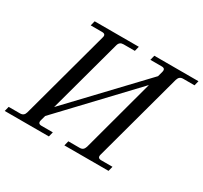

<svg xmlns="http://www.w3.org/2000/svg" viewBox="-156 -914 1180 1115"><g transform="rotate(30 434.0 -356.0)"><path d="M-10 0H286L294 -32H218C200 -32 194 -41 199 -59L208 -92L640 -549L508 -59C502 -41 493 -32 474 -32H398L390 0H686L694 -32H619C600 -32 594 -41 599 -59L760 -653C766 -672 776 -680 795 -680H870L878 -712H582L574 -680H649C668 -680 674 -672 669 -653L660 -620L227 -163L360 -653C365 -672 376 -680 394 -680H470L478 -712H182L174 -680H250C268 -680 275 -672 269 -653L108 -59C103 -41 93 -32 74 -32H-2Z"/></g></svg>

Font: Old Standard
Style: Italic
Weight: 400
Italic angle: -15.2°
Designer: Alexey Kryukov <alexios@thessalonica.org.ru>
Version: Version 2.0